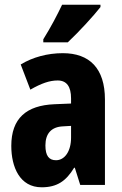

<svg xmlns="http://www.w3.org/2000/svg" viewBox="-20 -852 520 816"><path d="M407 -822V-832H244C223 -788 197 -738 164 -685V-672H268C316 -717 380 -787 407 -822ZM247 -626C182 -626 119 -609 68 -578L109 -471C156 -498 191 -510 225 -510C264 -510 282 -483 282 -434V-412L211 -409C92 -404 28 -349 28 -232C28 -142 64 -56 157 -56C223 -56 261 -83 295 -139H298L321 -66H426V-429C426 -562 360 -626 247 -626ZM248 -315 282 -317V-267C282 -209 255 -171 218 -171C188 -171 173 -190 173 -234C173 -284 198 -313 248 -315Z"/></svg>

Font: Noto Sans Malayalam UI ExtraCondensed ExtraBold
Style: Regular
Weight: 800
Width: 2
Designer: Jelle Bosma - Monotype Design Team
Foundry: Monotype Imaging Inc.
Version: Version 2.104